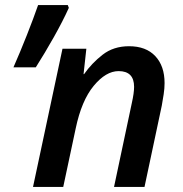

<svg xmlns="http://www.w3.org/2000/svg" viewBox="-20 -734 720 756"><path d="M110 2H229L278 -228Q301 -338 349 -396Q397 -454 447 -454Q508 -454 508 -392Q508 -368 499 -328L429 2H549L617 -318Q621 -340 624.5 -363Q628 -386 628 -407Q628 -474 591.5 -513Q555 -552 488 -552Q427 -552 384 -518.5Q341 -485 311 -442H309L320 -542H226ZM33 -469H121Q156 -524 191.5 -587Q227 -650 251 -703L247 -714H130Q112 -662 85.5 -595Q59 -528 33 -469Z"/></svg>

Font: Noto Sans UI Medium
Style: Italic
Weight: 500
Italic angle: -12°
Designer: Monotype Design Team
Foundry: Monotype Imaging Inc.
Version: Version 1.901